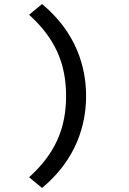

<svg xmlns="http://www.w3.org/2000/svg" viewBox="-20 -753 639 950"><path d="M188 177C322 66 406 -88 406 -278C406 -468 322 -622 188 -733L124 -680C251 -565 307 -441 307 -278C307 -115 251 9 124 124Z"/></svg>

Font: Source Code Pro Semibold
Style: Regular
Weight: 600
Monospace: yes
Designer: Paul D. Hunt
Foundry: Adobe Systems Incorporated
Version: Version 1.017;PS 1.000;hotconv 1.0.70;makeotf.lib2.5.5900